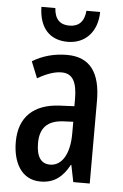

<svg xmlns="http://www.w3.org/2000/svg" viewBox="-54 -788 538 837"><g transform="rotate(5 215.0 -369.5)"><path d="M350 -749H290C286 -700 261 -678 221 -678C180 -678 157 -701 154 -749H93C95 -655 143 -607 220 -607C296 -607 349 -661 350 -749ZM223 -550C167 -550 116 -536 72 -509L101 -437C141 -460 175 -472 206 -472C254 -472 274 -436 274 -361V-330L211 -327C97 -322 33 -262 33 -153C33 -67 69 10 155 10C213 10 251 -18 281 -74H283L298 0H370V-362C370 -483 325 -550 223 -550ZM230 -260 275 -262V-210C275 -121 242 -67 190 -67C152 -67 130 -95 130 -156C130 -222 162 -256 230 -260Z"/></g></svg>

Font: Noto Sans Armenian ExtraCondensed Medium
Style: Regular
Weight: 500
Width: 2
Designer: Monotype Design Team
Foundry: Monotype Imaging Inc.
Version: Version 2.008